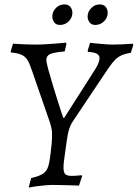

<svg xmlns="http://www.w3.org/2000/svg" viewBox="-20 -838 624 870"><path d="M190 -567Q190 -556 198 -526Q206 -496 217.5 -458.5Q229 -421 240 -385.5Q251 -350 259 -326.5Q267 -303 267 -304H271L410 -522Q431 -554 431 -575Q431 -587 419.5 -594Q408 -601 379 -603L377 -607L388 -644Q388 -644 406.5 -642Q425 -640 450 -638Q475 -636 492 -636Q511 -636 531.5 -637Q552 -638 566.5 -639Q581 -640 581 -640L584 -634L573 -599Q548 -595 531 -587.5Q514 -580 500.5 -566Q487 -552 471 -528.5Q455 -505 431 -469L314 -294Q301 -276 294 -255Q287 -234 282.5 -200.5Q278 -167 270 -110Q265 -71 271 -56Q277 -41 303 -41Q317 -41 333.5 -42.5Q350 -44 350 -44L352 -40L338 3Q338 3 325.5 2.5Q313 2 294 1.5Q275 1 254.5 0.5Q234 0 219 0Q201 0 182 2Q163 4 146.5 6Q130 8 120 10Q110 12 110 12L121 -31Q156 -39 173.5 -50Q191 -61 198 -82.5Q205 -104 209 -141L214 -186Q217 -216 215.5 -240Q214 -264 200 -301L137 -483Q123 -525 113 -549.5Q103 -574 85.5 -585.5Q68 -597 30 -600L28 -604L39 -640Q39 -640 48.5 -639.5Q58 -639 74 -638Q90 -637 108 -636.5Q126 -636 142 -636Q163 -636 186.5 -637.5Q210 -639 231 -640.5Q252 -642 265.5 -643.5Q279 -645 279 -645L281 -638L273 -605Q224 -601 207 -593Q190 -585 190 -567ZM412 -725Q394 -725 385.5 -737Q377 -749 377 -763Q377 -785 393.5 -801.5Q410 -818 432 -818Q450 -818 459 -806.5Q468 -795 468 -780Q468 -758 451.5 -741.5Q435 -725 412 -725ZM252 -725Q234 -725 225.5 -737Q217 -749 217 -763Q217 -785 233 -801.5Q249 -818 272 -818Q290 -818 299 -806.5Q308 -795 308 -780Q308 -758 291.5 -741.5Q275 -725 252 -725Z"/></svg>

Font: Alegreya
Style: Italic
Weight: 400
Italic angle: -7°
Designer: Juan Pablo del Peral
Foundry: Huerta Tipografica
Version: Version 2.009